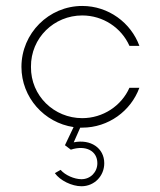

<svg xmlns="http://www.w3.org/2000/svg" viewBox="-20 -425 541 651"><path d="M258.8 -24.4C163.6 -24.4 84 -100.1 85 -198.2C84 -296.9 163.6 -372.6 258.8 -372.6C329.1 -372.6 391.6 -331.1 418.9 -269.5H452.6C423.8 -348.1 347.7 -404.8 258.8 -404.8C145.5 -404.8 52.7 -312 52.7 -198.2C52.7 -94.7 129.9 -8.8 229.5 5.9L200.2 67.4L220.2 82.5C270.5 65.9 310.1 86.4 310.1 128.4C310.1 158.7 286.6 182.6 256.3 182.6C231.9 182.6 200.7 168.9 185.5 150.9L166 162.1C183.6 187 223.6 206.5 256.3 206.5C299.8 206.5 333.5 171.9 333.5 128.4C333.5 77.1 287.6 45.9 230 57.6L252 7.8H258.8C347.7 7.8 423.8 -48.8 452.6 -127.4H418.9C391.6 -65.9 329.1 -24.4 258.8 -24.4Z"/></svg>

Font: Now ExtraLight
Style: Regular
Weight: 200
Designer: Alfredo Marco Pradil
Foundry: Alfredo Marco Pradil
Version: Version 1.200;hotconv 1.0.109;makeotfexe 2.5.65596